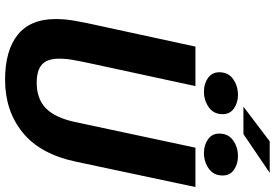

<svg xmlns="http://www.w3.org/2000/svg" viewBox="-183 -887 1082 756"><g transform="rotate(90 358.0 -509.0)"><path d="M616.5 -266.5Q587 -126.5 501.8 -57.2Q416.5 12 294 12Q179 12 117 -37.8Q55 -87.5 55 -186.5Q55 -221.5 61 -257.8Q67 -294 80 -352.5L163.5 -737.5H319L231 -330.5Q220.5 -281.5 215.8 -254.5Q211 -227.5 211 -200.5Q211 -154 234 -133.2Q257 -112.5 306 -112.5Q369.5 -112.5 406.8 -149.2Q444 -186 460.5 -264L561.5 -737.5H716.5ZM340.5 -771Q309.5 -771 287 -787Q264.5 -803 264.5 -831.5Q264.5 -867 291.5 -886Q318.5 -905 353.5 -905Q384.5 -905 407 -889.2Q429.5 -873.5 429.5 -844.5Q429.5 -809 402.2 -790Q375 -771 340.5 -771ZM582 -771Q551 -771 528.5 -787Q506 -803 506 -831.5Q506 -867 533 -886Q560 -905 595 -905Q626 -905 648.5 -889.2Q671 -873.5 671 -844.5Q671 -809 643.8 -790Q616.5 -771 582 -771ZM400 -926.5 536.5 -1030H660.5L508 -926.5Z"/></g></svg>

Font: Epilogue
Style: Bold Italic
Weight: 700
Italic angle: -12°
Designer: Tyler Finck
Foundry: Etcetera Type Co
Version: Version 2.111; ttfautohint (v1.8.3)